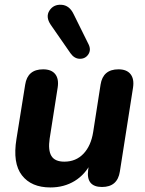

<svg xmlns="http://www.w3.org/2000/svg" viewBox="-20 -797 626 827"><path d="M50.9 -198.4 88.5 -432.7Q98.7 -498.4 165.7 -498.4Q201.2 -498.4 217.6 -478.1Q234.1 -457.7 228.5 -420.4L193.9 -200Q186.5 -150 201.4 -125.3Q216.2 -100.7 257.1 -100.7Q307 -100.7 339.5 -134.8Q371.9 -168.9 381.3 -228.2L413.2 -432.7Q423.5 -498.4 490.3 -498.4Q525.8 -498.4 542.2 -477.7Q558.7 -456.9 553 -419.6L496.3 -58.2Q486.1 8.4 419.3 8.4Q385.2 8.4 370 -9.9Q354.9 -28.3 359.7 -64.6L369.1 -130.8L373.7 -98.3Q347.2 -45.3 301.6 -17.5Q255.9 10.4 197.1 10.4Q114.9 10.4 74.4 -41.9Q33.9 -94.2 50.9 -198.4ZM297.3 -735.8 361.6 -605.9Q373.2 -582.1 360.5 -562.8Q347.7 -543.6 324 -543.8Q300.4 -544 283.7 -567.5L198.9 -689.7Q175.4 -724.1 192.9 -751.3Q210.3 -778.5 244.7 -776.4Q279.1 -774.3 297.3 -735.8Z"/></svg>

Font: SN Pro Thin
Style: Italic
Weight: 200
Italic angle: -9°
Designer: Tobias Whetton
Foundry: Supernotes
Version: Version 1.003;Glyphs 3.3 (3324)